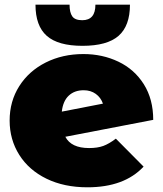

<svg xmlns="http://www.w3.org/2000/svg" viewBox="-20 -787 693 817"><path d="M473 -197 591 -78Q509 10 352 10Q253 10 178 -26.5Q103 -63 62 -128Q21 -193 21 -274Q21 -356 62 -420.5Q103 -485 174.5 -521Q246 -557 335 -557Q416 -557 484 -524.5Q552 -492 592 -428.5Q632 -365 632 -277L258 -205Q283 -157 359 -157Q395 -157 419.5 -166Q444 -175 473 -197ZM243 -312 418 -346Q409 -372 387.5 -387.5Q366 -403 336 -403Q297 -403 272.5 -380Q248 -357 243 -312ZM131 -767H276Q276 -734 287.5 -717.5Q299 -701 330 -701Q386 -701 386 -767H533Q533 -677 484.5 -634.5Q436 -592 331 -592Q227 -592 179 -634.5Q131 -677 131 -767Z"/></svg>

Font: Montserrat Alternates Black
Style: Regular
Weight: 900
Designer: Julieta Ulanovsky
Foundry: Julieta Ulanovsky
Version: Version 7.200